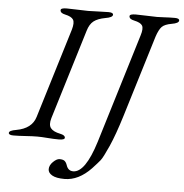

<svg xmlns="http://www.w3.org/2000/svg" viewBox="-57 -708 922 963"><g transform="rotate(5 403.5 -226.5)"><path d="M343 158Q404 158 453 0L621 -551Q632 -586 623.5 -600.5Q615 -615 582 -622Q557 -627 557 -642Q557 -653 588 -653Q614 -653 644 -651.5Q674 -650 695 -650Q710 -650 733.5 -651.5Q757 -653 784 -653Q807 -653 807 -642Q807 -628 771 -622Q736 -616 722 -601.5Q708 -587 696 -551L571 -142Q541 -44 514.5 15.5Q488 75 476 90Q464 105 437 134Q374 200 303 200Q261 200 240.5 188Q220 176 220 158Q220 138 238 120.5Q256 103 270 103Q287 103 295 109Q303 115 308 129Q317 158 343 158ZM275 -550Q285 -585 276 -600Q267 -615 234 -622Q210 -627 210 -642Q210 -653 240 -653Q266 -653 296.5 -651.5Q327 -650 348 -650Q367 -650 395.5 -651.5Q424 -653 450 -653Q474 -653 474 -642Q474 -628 437 -622Q399 -615 379 -599.5Q359 -584 349 -550L211 -98Q201 -64 214 -47.5Q227 -31 262 -24Q287 -19 287 -6Q287 5 257 5Q231 5 200.5 2.5Q170 0 149 0Q126 0 90 2.5Q54 5 29 5Q5 5 5 -6Q5 -18 41 -24Q119 -38 137 -98Z"/></g></svg>

Font: EB Garamond 12
Style: Italic
Weight: 400
Italic angle: -17°
Version: Version 0.016; ttfautohint (v1.8.4)